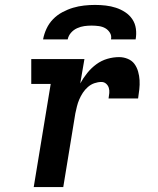

<svg xmlns="http://www.w3.org/2000/svg" viewBox="-20 -760 640 780"><path d="M117 0 186 -419H107V-520H323L306 -421Q318 -443 334.5 -463.5Q351 -484 371.5 -499Q392 -514 416 -521Q440 -528 464 -528Q482 -528 499 -521Q516 -514 526 -500.5Q536 -487 541 -469.5Q546 -452 547 -434Q548 -416 546 -397.5Q544 -379 541 -360H421Q423 -371 424 -382Q425 -393 422 -403Q419 -413 411 -420Q403 -427 392 -427Q378 -427 363.5 -422Q349 -417 337 -406.5Q325 -396 316.5 -383Q308 -370 302 -356Q296 -342 292.5 -327.5Q289 -313 286 -299L237 0ZM155 -600Q159 -622 169 -643.5Q179 -665 195.5 -682Q212 -699 233.5 -710.5Q255 -722 277 -728.5Q299 -735 321.5 -737.5Q344 -740 366 -740Q388 -740 409.5 -737.5Q431 -735 451 -728.5Q471 -722 488.5 -710.5Q506 -699 517.5 -682Q529 -665 532 -643.5Q535 -622 531 -600H431Q434 -615 426.5 -627Q419 -639 407.5 -645.5Q396 -652 381.5 -654Q367 -656 352 -656Q337 -656 322.5 -654Q308 -652 293.5 -645.5Q279 -639 268.5 -627Q258 -615 255 -600Z"/></svg>

Font: Iosevka HT Extended
Style: Bold Italic
Weight: 700
Width: 7
Italic angle: -9°
Monospace: yes
Designer: Belleve Invis
Foundry: Belleve Invis
Version: Version 32.3.0; ttfautohint (v1.8.4)